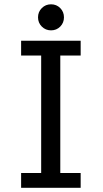

<svg xmlns="http://www.w3.org/2000/svg" viewBox="-20 -894 490 914"><path d="M266.8 -767.5Q249 -749.5 223 -749.5Q197 -749.5 179 -767.5Q161 -785.5 161 -811.5Q161 -837.5 179 -855.5Q197 -873.5 223 -873.5Q249 -873.5 266.8 -855.5Q284.5 -837.5 284.5 -811.5Q284.5 -785.5 266.8 -767.5ZM364 -629.5H267V-70.5H364V0H80.5V-70.5H176V-629.5H80.5V-700H364Z"/></svg>

Font: League Mono Condensed
Style: Regular
Weight: 400
Width: 1
Designer: Tyler Finck
Foundry: The League of Moveable Type / Tyler Finck
Version: Version 2.210